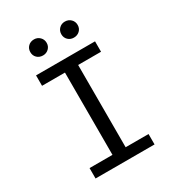

<svg xmlns="http://www.w3.org/2000/svg" viewBox="-210 -1018 1036 1139"><g transform="rotate(-30 307.5 -448.5)"><path d="M105.6 -706.2H509.7V-634.9H352.8V-71.3H509.7V0H105.6V-71.3H262.6V-634.9H105.6ZM145.1 -842.1Q145.1 -866.2 161 -881.8Q176.9 -897.4 201.5 -897.4Q224.6 -897.4 240.8 -881.5Q256.9 -865.6 256.9 -842.1Q256.9 -819 240.8 -803.3Q224.6 -787.7 201.5 -787.7Q176.9 -787.7 161 -803.1Q145.1 -818.5 145.1 -842.1ZM357.4 -842.1Q357.4 -865.6 373.3 -881.5Q389.2 -897.4 412.8 -897.4Q436.9 -897.4 453.1 -881.5Q469.2 -865.6 469.2 -842.1Q469.2 -818.5 453.1 -803.1Q436.9 -787.7 412.8 -787.7Q389.2 -787.7 373.3 -803.1Q357.4 -818.5 357.4 -842.1Z"/></g></svg>

Font: Fira Code Fixed
Style: Regular
Weight: 400
Monospace: yes
Designer: Carrois Corporate, Edenspiekermann AG, Nikita Prokopov
Foundry: Carrois Corporate, Edenspiekermann AG, Nikita Prokopov
Version: Version 5.002